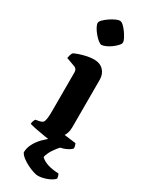

<svg xmlns="http://www.w3.org/2000/svg" viewBox="-241 -793 801 1028"><g transform="rotate(30 160.0 -279.5)"><path d="M222 0Q211 0 185 -3.5Q159 -7 127.5 -12Q96 -17 69 -22.5Q42 -28 30 -32Q30 -40 33 -48.5Q36 -57 40 -63L65 -68Q76 -70 82.5 -75.5Q89 -81 92 -97.5Q95 -114 95 -146V-388Q95 -398 90.5 -405Q86 -412 78 -415L23 -435Q25 -446 28 -456Q31 -466 37 -472Q55 -481 89.5 -490.5Q124 -500 154 -500Q189 -500 210.5 -478Q232 -456 232 -421V-127Q232 -106 226.5 -91Q221 -76 217 -71L289 -62Q291 -58 293.5 -50.5Q296 -43 296 -33Q291 -26 277.5 -18Q264 -10 249 -5Q234 0 222 0ZM146 -587Q138 -587 125 -597.5Q112 -608 99.5 -623Q87 -638 78.5 -653.5Q70 -669 70 -679Q70 -688 81.5 -699.5Q93 -711 109.5 -722.5Q126 -734 142.5 -741.5Q159 -749 168 -749Q178 -749 190 -738Q202 -727 213 -711.5Q224 -696 232 -681Q240 -666 240 -655Q240 -647 229 -635Q218 -623 203 -612Q188 -601 172 -594Q156 -587 146 -587ZM200 190Q191 190 173.5 184.5Q156 179 135.5 169Q115 159 98 146Q81 133 74 119Q74 92 87.5 66Q101 40 123.5 17Q146 -6 172 -24L263 -27Q236 -9 217 15Q198 39 188.5 59Q179 79 179 88Q196 105 225 114Q254 123 291 124Q294 128 296.5 136Q299 144 299 152Q285 168 255.5 179Q226 190 200 190Z"/></g></svg>

Font: Texturina 12pt
Style: Bold
Weight: 700
Designer: Guillermo Torres Carreño
Foundry: Omnibus-Type
Version: Version 1.002